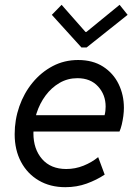

<svg xmlns="http://www.w3.org/2000/svg" viewBox="-20 -777 572 805"><path d="M253.9 7.8Q190.4 7.8 142.6 -20.3Q94.7 -48.3 68.1 -98.4Q41.5 -148.4 41.5 -214.4Q41.5 -274.9 61 -330.8Q80.6 -386.7 116.5 -430.4Q152.3 -474.1 200.9 -499.8Q249.5 -525.4 307.6 -525.4Q369.1 -525.4 412.1 -497.8Q455.1 -470.2 477.3 -424.6Q499.5 -378.9 499.5 -324.7Q499.5 -309.1 497.1 -290.5Q494.6 -272 490.5 -254.6Q486.3 -237.3 481 -225.6H99.6L111.3 -293.9H418.5Q420.9 -303.2 421.9 -312.3Q422.9 -321.3 422.9 -330.1Q422.9 -379.9 391.1 -414.6Q359.4 -449.2 304.7 -449.2Q263.7 -449.2 229.7 -429.4Q195.8 -409.7 171.1 -376.5Q146.5 -343.3 133.3 -302.2Q120.1 -261.2 120.1 -218.3Q120.1 -151.9 156.5 -110.1Q192.9 -68.4 257.8 -68.4Q295.4 -68.4 330.1 -82.3Q364.7 -96.2 391.6 -118.2L418.9 -44.9Q385.3 -22.5 343.5 -7.3Q301.8 7.8 253.9 7.8ZM321.3 -578.1 197.3 -714.8 238.3 -756.8 338.4 -643.1H342.3L481.4 -756.8L515.1 -714.8L343.3 -578.1Z"/></svg>

Font: Reddit Sans
Style: Italic
Weight: 400
Italic angle: -11.25°
Designer: Stephen Hutchings
Version: Version 1.013